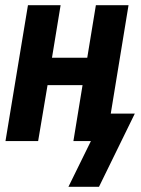

<svg xmlns="http://www.w3.org/2000/svg" viewBox="-20 -540 540 735"><path d="M242 175 328 0H261L296 -214H162L126 0H1L87 -520H212L179 -319H314L347 -520H472L404 -105H496L359 175Z"/></svg>

Font: Iosevka SS04 Extrabold
Style: Italic
Weight: 800
Italic angle: -9°
Monospace: yes
Designer: Belleve Invis
Foundry: Belleve Invis
Version: Version 19.0.0; ttfautohint (v1.8.4)